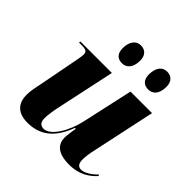

<svg xmlns="http://www.w3.org/2000/svg" viewBox="-200 -929 1102 1102"><g transform="rotate(45 351.0 -378.0)"><path d="M537 -616C567 -616 600 -637 600 -701C600 -744 576 -766 541 -766C501 -766 478 -732 478 -681C478 -637 500 -616 537 -616ZM323 -616C354 -616 387 -637 387 -701C387 -744 363 -766 328 -766C289 -766 265 -732 265 -681C265 -637 287 -616 323 -616ZM520 10C605 10 653 -27 687 -64L681 -71C657 -45 618 -18 589 -18C566 -18 554 -34 554 -65C554 -86 558 -119 565 -148L648 -536H473L405 -228C384 -129 326 -32 271 -32C244 -32 232 -49 232 -80C232 -104 238 -144 246 -181L322 -536H67L65 -526H87C125 -526 133 -517 133 -495C133 -484 130 -466 124 -436L81 -212C74 -178 64 -135 64 -102C64 -43 92 9 181 9C279 9 351 -42 395 -163H402C399 -151 392 -96 392 -83C392 -33 421 10 520 10Z"/></g></svg>

Font: Noto Serif Display ExtraBold
Style: Italic
Weight: 800
Italic angle: -12°
Designer: Monotype Design Team
Foundry: Monotype Imaging Inc.
Version: Version 2.009